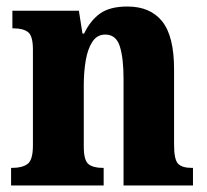

<svg xmlns="http://www.w3.org/2000/svg" viewBox="-20 -569 634 589"><path d="M14 0V-54H18Q48 -54 64.5 -66Q81 -78 81 -123V-417Q81 -459 66 -470.5Q51 -482 22 -482H18V-536H222L233 -466H238Q257 -506 287 -527.5Q317 -549 371 -549Q441 -549 477.5 -503.5Q514 -458 514 -356V-125Q514 -79 526.5 -66.5Q539 -54 568 -54H572V0H359V-327Q359 -391 347.5 -427Q336 -463 303 -463Q278 -463 263.5 -441Q249 -419 243 -383.5Q237 -348 237 -308V-119Q237 -77 251.5 -65.5Q266 -54 295 -54H298V0Z"/></svg>

Font: Noto Serif Thai Condensed ExtraBold
Style: Regular
Weight: 800
Width: 3
Designer: Monotype Design Team
Foundry: Monotype Imaging Inc.
Version: Version 2.002; ttfautohint (v1.8.4.7-5d5b)